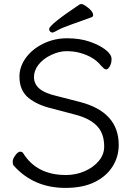

<svg xmlns="http://www.w3.org/2000/svg" viewBox="-20 -900 657 938"><path d="M300 18Q144 18 47 -91Q42 -96 42 -110Q42 -124 55 -141.5Q68 -159 78.5 -159Q89 -159 93 -152Q159 -45 302 -45Q351 -45 393.5 -63.5Q436 -82 462.5 -113.5Q489 -145 489 -184Q489 -248 454 -284.5Q419 -321 351 -339L234 -370Q161 -387 118 -423Q75 -459 75 -526Q75 -574 106 -617Q137 -660 191 -686.5Q245 -713 307.5 -713Q370 -713 418 -696.5Q466 -680 495.5 -657Q525 -634 525 -612Q525 -590 516 -575.5Q507 -561 499.5 -561Q492 -561 485 -568L473 -580Q439 -623 370 -642Q340 -650 304.5 -650Q269 -650 230 -631.5Q191 -613 168.5 -584.5Q146 -556 146 -523Q146 -490 172.5 -467Q199 -444 261 -430L370 -402Q560 -353 560 -192Q560 -134 529.5 -86Q499 -38 441.5 -10Q384 18 300 18ZM220 -758Q220 -779 370 -879Q372 -880 379 -880Q386 -880 400 -870Q435 -846 435 -826Q435 -819 428 -816Q379 -798 330.5 -781Q282 -764 262 -752.5Q242 -741 236 -741Q230 -741 225 -746Q220 -751 220 -758Z"/></svg>

Font: LXGW WenKai TC
Style: Regular
Weight: 400
Designer: LXGW / Fontworks Inc.
Foundry: LXGW / Fontworks Inc.
Version: Version 1.330